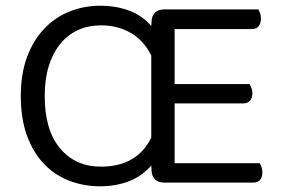

<svg xmlns="http://www.w3.org/2000/svg" viewBox="-20 -641 993 674"><path d="M556 0Q535 0 523.5 -12Q512 -24 512 -44L511 -60Q478 -22 432 -4.5Q386 13 332 13Q273 13 222 -7Q171 -27 133.5 -66.5Q96 -106 74.5 -165.5Q53 -225 53 -304Q53 -382 75 -441Q97 -500 135 -540Q173 -580 224 -600.5Q275 -621 333 -621Q384 -621 430 -605Q476 -589 511 -550L512 -564Q512 -584 523.5 -596Q535 -608 556 -608H887Q890 -603 893 -594.5Q896 -586 896 -576Q896 -559 888 -549Q880 -539 865 -539H593V-346H856Q859 -341 862.5 -332.5Q866 -324 866 -314Q866 -297 857.5 -287.5Q849 -278 835 -278H593V-68H892Q895 -63 898 -55Q901 -47 901 -36Q901 -19 893 -9.5Q885 0 870 0ZM511 -446Q485 -499 439 -525.5Q393 -552 334 -552Q290 -552 254 -535.5Q218 -519 192 -487.5Q166 -456 151.5 -410Q137 -364 137 -304Q137 -184 191 -120Q245 -56 334 -56Q461 -56 511 -158Z"/></svg>

Font: Baloo Thambi 2
Style: Regular
Weight: 400
Designer: Aadarsh Rajan and Ek Type
Foundry: Ek Type
Version: Version 1.640;hotconv 1.0.111;makeotfexe 2.5.65597; ttfautoh